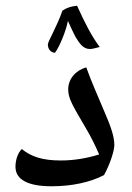

<svg xmlns="http://www.w3.org/2000/svg" viewBox="-20 -785 461 670"><path d="M172 -601C187 -621 210 -675 217 -712C228 -687 237 -669 243 -657C259 -630 272 -614 294 -614C301 -614 313 -617 328 -621C300 -658 275 -707 249 -765C228 -763 213 -758 198 -748C178 -691 147 -640 147 -630C147 -612 159 -601 172 -601ZM160 -135C231 -135 295 -149 343 -174C364 -212 379 -259 379 -279C379 -311 364 -350 344 -396C328 -435 297 -504 281 -550C243 -539 218 -509 218 -473C218 -442 232 -419 280 -337C297 -309 312 -278 326 -246C281 -232 236 -225 192 -225C129 -225 89 -238 56 -265C42 -251 34 -227 34 -203C34 -159 76 -135 160 -135Z"/></svg>

Font: Noto Naskh Arabic UI Medium
Style: Regular
Weight: 500
Designer: Monotype Design Team, David Williams, Mohamad Dakak and Nizar Qandah
Foundry: Monotype Imaging Inc.
Version: Version 2.014